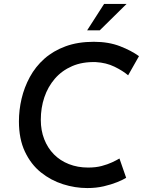

<svg xmlns="http://www.w3.org/2000/svg" viewBox="-20 -941 739 974"><path d="M620 -39Q604 -29 574.5 -17Q545 -5 506.5 4Q468 13 423 13Q361 13 299.5 -6.5Q238 -26 187.5 -66.5Q137 -107 106.5 -171.5Q76 -236 76 -325Q76 -383 89.5 -440.5Q103 -498 131.5 -550.5Q160 -603 205 -643Q250 -683 312.5 -706Q375 -729 456 -729Q531 -729 589 -706.5Q647 -684 685 -656L630 -559Q603 -582 561 -602.5Q519 -623 466 -626Q398 -628 346 -605.5Q294 -583 258.5 -542Q223 -501 205 -447.5Q187 -394 187 -333Q187 -279 204.5 -234.5Q222 -190 253.5 -158Q285 -126 329.5 -108.5Q374 -91 427 -91Q466 -91 496 -99Q526 -107 548.5 -117.5Q571 -128 586 -137ZM622 -921 486 -787H422L508 -921Z"/></svg>

Font: Josefin Sans Medium
Style: Italic
Weight: 500
Italic angle: -7°
Designer: Santiago Orozco
Foundry: Typemade
Version: Version 2.000